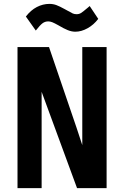

<svg xmlns="http://www.w3.org/2000/svg" viewBox="-20 -967 640 987"><path d="M70 -725H232L374 -309L403 -221V-725H528V0H376L194 -495V0H70ZM280 -837Q259.5 -848.5 248.5 -852.8Q237.5 -857 228 -857Q211.5 -857 198.8 -847.5Q186 -838 164 -810L113 -882Q138 -914.5 169.2 -930.8Q200.5 -947 234 -947Q253 -947 269.8 -940.8Q286.5 -934.5 312 -920.5L322 -915Q345.5 -901.5 354 -897.8Q362.5 -894 374 -894Q386.5 -894 396.5 -900.2Q406.5 -906.5 432.5 -928.5L441 -936L485 -870Q462 -839.5 430.2 -821.8Q398.5 -804 367 -804Q348.5 -804 328 -812.2Q307.5 -820.5 280 -837Z"/></svg>

Font: JuliaMono
Style: Bold
Weight: 700
Monospace: yes
Designer: cormullion
Foundry: corm
Version: Version 0.055; ttfautohint (v1.8.4)